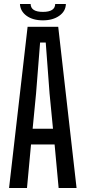

<svg xmlns="http://www.w3.org/2000/svg" viewBox="-20 -933 420 953"><path d="M25 0 117 -800H269L360 0H271L251 -216H134L114 0ZM142 -294H243L226 -469L207 -722H179L159 -469ZM79 -913H132Q133 -874 193 -874Q253 -874 254 -913H307Q306 -877 274 -854.5Q242 -832 193 -832Q143 -832 112 -854.5Q81 -877 79 -913Z"/></svg>

Font: Big Shoulders Display SemiBold
Style: Regular
Weight: 600
Designer: Patric King
Foundry: XO Type Co
Version: Version 1.000; ttfautohint (v1.8.2)